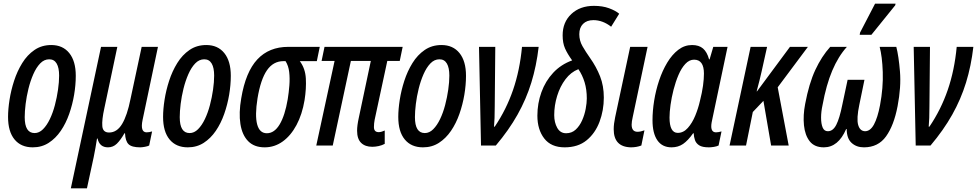

<svg xmlns="http://www.w3.org/2000/svg" viewBox="-20 -795 5338 1049"><path d="M159 10Q95 10 59.5 -33Q24 -76 24 -156Q24 -198 32 -249.5Q40 -301 57 -353.5Q74 -406 101.5 -450.5Q129 -495 168.5 -522Q208 -549 260 -549Q323 -549 358.5 -505Q394 -461 394 -381Q394 -331 385 -277.5Q376 -224 358 -172.5Q340 -121 312 -80Q284 -39 246 -14.5Q208 10 159 10ZM169 -68Q194 -68 215 -89Q236 -110 252.5 -144.5Q269 -179 280 -221Q291 -263 297 -305Q303 -347 303 -382Q303 -425 289.5 -448Q276 -471 249 -471Q221 -471 199.5 -448.5Q178 -426 162 -389.5Q146 -353 135.5 -310.5Q125 -268 120 -227Q115 -186 115 -155Q115 -68 169 -68Z M367 234 532 -539H621L550 -203Q536 -140 539 -105.5Q542 -71 576 -71Q619 -71 647 -117.5Q675 -164 693 -254L754 -539H843L759 -140Q745 -72 781 -72Q795 -72 811 -77L795 0Q788 4 772 7Q756 10 746 10Q700 10 682.5 -7Q665 -24 663 -67H660Q639 -30 618.5 -10Q598 10 570 10Q524 10 513 -38H510Q502 14 492 63L455 234Z M1006 10Q942 10 906.5 -33Q871 -76 871 -156Q871 -198 879 -249.5Q887 -301 904 -353.5Q921 -406 948.5 -450.5Q976 -495 1015.5 -522Q1055 -549 1107 -549Q1170 -549 1205.5 -505Q1241 -461 1241 -381Q1241 -331 1232 -277.5Q1223 -224 1205 -172.5Q1187 -121 1159 -80Q1131 -39 1093 -14.5Q1055 10 1006 10ZM1016 -68Q1041 -68 1062 -89Q1083 -110 1099.5 -144.5Q1116 -179 1127 -221Q1138 -263 1144 -305Q1150 -347 1150 -382Q1150 -425 1136.5 -448Q1123 -471 1096 -471Q1068 -471 1046.5 -448.5Q1025 -426 1009 -389.5Q993 -353 982.5 -310.5Q972 -268 967 -227Q962 -186 962 -155Q962 -68 1016 -68Z M1426 10Q1369 10 1336 -23.5Q1303 -57 1293.5 -117.5Q1284 -178 1298 -258Q1322 -402 1386 -470.5Q1450 -539 1555 -539H1727L1711 -461H1618Q1648 -421 1651 -366Q1654 -311 1644 -248Q1631 -170 1600 -112Q1569 -54 1524.5 -22Q1480 10 1426 10ZM1438 -67Q1479 -67 1508 -115.5Q1537 -164 1552 -253Q1558 -290 1561 -328.5Q1564 -367 1560 -401.5Q1556 -436 1540 -461H1529Q1473 -461 1438.5 -411Q1404 -361 1387 -258Q1372 -164 1385 -115.5Q1398 -67 1438 -67Z M2014 7Q1975 7 1953 -14.5Q1931 -36 1931 -81Q1931 -109 1940 -150L2006 -462H1897L1798 0H1708L1808 -462H1737L1753 -539H2180L2164 -462H2096L2027 -141Q2025 -131 2024 -121Q2023 -111 2023 -101Q2023 -73 2049 -73Q2058 -73 2066.5 -76Q2075 -79 2082 -82V-9Q2067 -1 2049 3Q2031 7 2014 7Z M2291 10Q2227 10 2191.5 -33Q2156 -76 2156 -156Q2156 -198 2164 -249.5Q2172 -301 2189 -353.5Q2206 -406 2233.5 -450.5Q2261 -495 2300.5 -522Q2340 -549 2392 -549Q2455 -549 2490.5 -505Q2526 -461 2526 -381Q2526 -331 2517 -277.5Q2508 -224 2490 -172.5Q2472 -121 2444 -80Q2416 -39 2378 -14.5Q2340 10 2291 10ZM2301 -68Q2326 -68 2347 -89Q2368 -110 2384.5 -144.5Q2401 -179 2412 -221Q2423 -263 2429 -305Q2435 -347 2435 -382Q2435 -425 2421.5 -448Q2408 -471 2381 -471Q2353 -471 2331.5 -448.5Q2310 -426 2294 -389.5Q2278 -353 2267.5 -310.5Q2257 -268 2252 -227Q2247 -186 2247 -155Q2247 -68 2301 -68Z M2608 0 2597 -539H2686L2683 -213Q2683 -143 2679 -103H2683Q2746 -196 2783 -303.5Q2820 -411 2832 -539H2923Q2911 -435 2883 -344Q2855 -253 2807.5 -168.5Q2760 -84 2689 0Z M3065 10Q2991 10 2953.5 -38.5Q2916 -87 2916 -163Q2916 -230 2938 -291Q2960 -352 3002.5 -397.5Q3045 -443 3106 -465Q3080 -501 3067 -530.5Q3054 -560 3054 -602Q3054 -674 3101.5 -718.5Q3149 -763 3225 -763Q3272 -763 3307.5 -750Q3343 -737 3363 -720L3319 -649Q3273 -685 3222 -685Q3186 -685 3165.5 -664.5Q3145 -644 3145 -608Q3145 -573 3162.5 -542.5Q3180 -512 3204 -478Q3238 -430 3258.5 -378Q3279 -326 3279 -262Q3279 -192 3255.5 -129.5Q3232 -67 3185 -28.5Q3138 10 3065 10ZM3073 -67Q3104 -67 3125.5 -87Q3147 -107 3160.5 -137.5Q3174 -168 3180 -200.5Q3186 -233 3186 -257Q3186 -306 3174 -345.5Q3162 -385 3140 -417Q3099 -401 3069.5 -362Q3040 -323 3024 -271Q3008 -219 3008 -166Q3008 -126 3024.5 -96.5Q3041 -67 3073 -67Z M3427 10Q3333 8 3333 -89Q3333 -104 3335 -120Q3337 -136 3341 -155L3423 -539H3518L3437 -156Q3431 -130 3431 -114Q3431 -75 3463 -75Q3480 -75 3501 -83L3484 0Q3458 10 3427 10Z M3649 10Q3598 10 3571.5 -28.5Q3545 -67 3545 -138Q3545 -189 3554 -245Q3563 -301 3581 -355Q3599 -409 3625.5 -453Q3652 -497 3686 -523Q3720 -549 3761 -549Q3799 -549 3821 -530Q3843 -511 3854 -471H3857L3877 -539H3955L3873 -150Q3870 -137 3868 -125.5Q3866 -114 3866 -105Q3866 -72 3892 -72Q3904 -72 3922 -77L3906 0Q3896 5 3880.5 7.5Q3865 10 3853 10Q3817 10 3800 -1Q3783 -12 3777 -29.5Q3771 -47 3770 -67H3767Q3739 -27 3712 -8.5Q3685 10 3649 10ZM3683 -69Q3714 -69 3738 -96Q3762 -123 3778.5 -163Q3795 -203 3804 -243Q3816 -290 3821 -327Q3826 -364 3826 -393Q3826 -469 3772 -469Q3746 -469 3724.5 -446Q3703 -423 3687 -385.5Q3671 -348 3660 -305Q3649 -262 3643.5 -222Q3638 -182 3638 -153Q3638 -69 3683 -69Z M3966 0 4081 -539H4171L4141 -404Q4136 -382 4129.5 -355.5Q4123 -329 4114 -296H4116L4296 -539H4394L4229 -318L4289 0H4193L4151 -244L4093 -183L4056 0Z M4481 10Q4430 10 4404 -23Q4378 -56 4372.5 -110.5Q4367 -165 4379 -227Q4400 -339 4434.5 -413Q4469 -487 4516 -539H4607Q4560 -487 4527 -409Q4494 -331 4474 -221Q4466 -185 4466 -152Q4466 -119 4474.5 -98.5Q4483 -78 4503 -78Q4531 -78 4549 -113Q4567 -148 4582 -223L4611 -359H4703L4675 -223Q4659 -147 4668.5 -113Q4678 -79 4706 -78Q4735 -78 4755 -115Q4775 -152 4788 -220Q4806 -316 4803 -401.5Q4800 -487 4786 -539H4877Q4890 -489 4897 -404.5Q4904 -320 4884 -215Q4864 -110 4821 -50Q4778 10 4700 10Q4659 10 4632.5 -14.5Q4606 -39 4606 -90H4603Q4560 10 4481 10ZM4677 -605 4679 -617 4761 -775H4873L4871 -766L4741 -605Z M4983 0 4972 -539H5061L5058 -213Q5058 -143 5054 -103H5058Q5121 -196 5158 -303.5Q5195 -411 5207 -539H5298Q5286 -435 5258 -344Q5230 -253 5182.5 -168.5Q5135 -84 5064 0Z"/></svg>

Font: Noto Sans ExtraCondensed Medium
Style: Italic
Weight: 500
Width: 2
Italic angle: -12°
Designer: Monotype Design Team
Foundry: Monotype Imaging Inc.
Version: Version 2.013; ttfautohint (v1.8.4.7-5d5b)